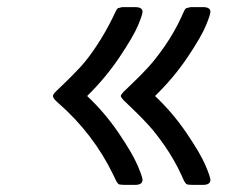

<svg xmlns="http://www.w3.org/2000/svg" viewBox="-20 -520 679 540"><path d="M128.9 -250Q128.9 -254.9 138.9 -264.4Q148.9 -273.9 167 -291.5Q185.1 -309.1 206.1 -331.5Q227.1 -354 252 -391.6Q276.9 -429.2 297.9 -472.2Q298.8 -475.1 302 -481Q305.2 -486.8 305.7 -488.5Q306.2 -490.2 308.6 -493.7Q311 -497.1 312.5 -497.1Q314 -497.1 317.9 -498.5Q321.8 -500 325.9 -500Q330.1 -500 336.9 -500H359.9Q380.9 -500 380.9 -486.8Q380.9 -479 368.4 -449Q356 -418.9 316.9 -360.4Q277.8 -301.8 225.1 -250Q274.9 -203.1 314 -145.5Q353 -87.9 366.9 -54.9Q380.9 -22 380.9 -14.2Q380.9 0 359.9 0H331.1Q325.2 0 321 -0.5Q316.9 -1 314.9 -1.5Q313 -2 310.5 -5.4Q308.1 -8.8 307.1 -10.5Q306.2 -12.2 303.5 -18.1Q300.8 -23.9 298.8 -27.8Q242.7 -144 143.1 -231Q128.9 -243.2 128.9 -250ZM490.2 -472.2Q491.2 -475.1 494.1 -481Q497.1 -486.8 497.6 -488.5Q498 -490.2 500.5 -493.7Q502.9 -497.1 504.4 -497.1Q505.9 -497.1 510 -498.5Q514.2 -500 518.1 -500Q522 -500 528.8 -500H550.8Q571.8 -500 571.8 -486.8Q571.8 -479 559.3 -448.5Q546.9 -418 508.1 -359.9Q469.2 -301.8 416 -250Q465.8 -203.1 504.9 -145.5Q543.9 -87.9 557.9 -54.9Q571.8 -22 571.8 -14.2Q571.8 0 550.8 0H522Q516.1 0 512 -0.5Q507.8 -1 505.9 -1.5Q503.9 -2 501.5 -5.4Q499 -8.8 498 -10.5Q497.1 -12.2 494.6 -18.1Q492.2 -23.9 490.2 -27.8Q470.2 -70.8 444.6 -107.9Q418.9 -145 397.9 -168Q377 -190.9 358.9 -208Q340.8 -225.1 330.3 -235.6Q319.8 -246.1 319.8 -250Q319.8 -253.9 330.3 -264.4Q340.8 -274.9 358.9 -292Q377 -309.1 397.9 -332Q418.9 -355 444.6 -392.1Q470.2 -429.2 490.2 -472.2Z"/></svg>

Font: CMU Concrete
Style: Bold
Weight: 700
Version: Version 0.7.0